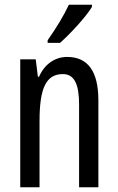

<svg xmlns="http://www.w3.org/2000/svg" viewBox="-20 -786 496 806"><path d="M366 -757V-766H269C248 -721 218 -671 180 -617V-606H232C273 -642 341 -715 366 -757ZM262 -547C211 -547 167 -517 144 -464H139L130 -537H65V0H146V-279C146 -417 174 -475 244 -475C292 -475 312 -432 312 -348V0H393V-364C393 -488 348 -547 262 -547Z"/></svg>

Font: Noto Sans Telugu ExtraCondensed
Style: Regular
Weight: 400
Width: 2
Designer: Jelle Bosma - Monotype Design Team
Foundry: Monotype Imaging Inc.
Version: Version 2.005